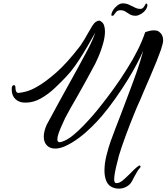

<svg xmlns="http://www.w3.org/2000/svg" viewBox="-20 -842 993 1145"><path d="M689 283Q676 283 663 279.5Q650 276 639 269Q620 256 611.5 231Q603 206 603 176Q603 131 615.5 82.5Q628 34 639 3Q650 -28 666.5 -71Q683 -114 702 -163Q728 -232 755 -303.5Q782 -375 800 -427Q808 -450 817 -480Q826 -510 834 -539Q799 -459 743 -368Q706 -308 666.5 -252.5Q627 -197 589 -152Q562 -120 525.5 -84Q489 -48 448.5 -18Q408 12 368 30Q352 37 337 40.5Q322 44 309 44Q278 44 259.5 25Q241 6 241 -27Q241 -59 259 -99Q269 -117 289 -154Q309 -191 334 -237L440 -429Q475 -492 504.5 -548.5Q534 -605 548 -647Q544 -640 540 -633Q536 -626 532 -619Q502 -565 476 -523Q452 -484 427 -448.5Q402 -413 375 -385Q346 -354 307.5 -317.5Q269 -281 224.5 -255.5Q180 -230 133 -230Q96 -229 73 -250Q50 -271 50 -306V-312Q50 -329 58 -333Q60 -334 63 -334Q72 -334 72 -321Q72 -288 90 -288Q103 -288 134.5 -296Q166 -304 203 -326Q251 -353 315.5 -409.5Q380 -466 459 -569Q471 -586 482 -604.5Q493 -623 503 -641Q516 -664 528 -684Q540 -704 552 -712Q563 -719 571 -719Q577 -719 581 -715Q595 -707 600.5 -691Q606 -675 606 -654Q606 -623 595 -583Q584 -543 566.5 -502Q549 -461 528 -425Q510 -391 487.5 -350.5Q465 -310 443 -271Q418 -228 398 -192.5Q378 -157 369 -139Q360 -119 349 -95Q338 -71 330 -48.5Q322 -26 322 -11Q322 6 336 6Q345 6 363 -2Q389 -13 418.5 -37.5Q448 -62 477.5 -92.5Q507 -123 533 -153Q559 -183 576 -205Q617 -256 658.5 -313.5Q700 -371 736 -429Q773 -487 801 -543Q829 -599 845 -648L848 -651Q859 -655 872 -658Q885 -661 898 -661Q906 -661 914 -659.5Q922 -658 928 -653Q953 -635 953 -602Q953 -585 940 -546Q930 -517 914.5 -478.5Q899 -440 878 -391L840 -303Q836 -292 830 -279.5Q824 -267 819 -253Q807 -227 796 -201.5Q785 -176 779 -160Q769 -136 756 -102.5Q743 -69 729.5 -32.5Q716 4 705 36.5Q694 69 688 90Q687 96 685 103.5Q683 111 681 119Q671 157 666 183.5Q661 210 661 226Q661 250 672 250Q692 251 712.5 233.5Q733 216 755 194Q767 182 779 170Q791 158 804 149Q808 145 812 145Q818 145 818 151Q818 156 814 160Q808 165 799 180Q790 195 782 210Q774 225 770 233Q759 257 736.5 270Q714 283 689 283ZM652 -748Q644 -748 644 -751Q644 -764 654 -780.5Q664 -797 680 -809.5Q696 -822 712 -822Q732 -822 749.5 -814Q767 -806 783.5 -797.5Q800 -789 816 -789Q828 -789 834.5 -796.5Q841 -804 850 -821Q853 -821 856 -819.5Q859 -818 859 -807Q853 -781 829.5 -764.5Q806 -748 789 -748Q768 -748 754 -756.5Q740 -765 728 -773Q716 -781 698 -781Q680 -781 671 -768.5Q662 -756 656 -749Z"/></svg>

Font: Birthstone Bounce Medium
Style: Regular
Weight: 500
Designer: Robert E. Leuschke
Foundry: Rob Leuschke
Version: Version 1.010; ttfautohint (v1.8.3)